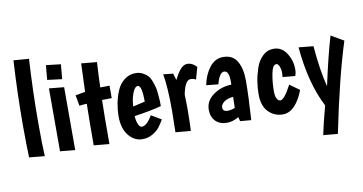

<svg xmlns="http://www.w3.org/2000/svg" viewBox="-88 -969 2730 1443"><g transform="rotate(-10 1277.0 -247.0)"><path d="M79 -731 196 -722Q181 -469 181 -235Q181 -63 186 19L68 8Q64 -96 64 -235Q64 -479 79 -731Z M305 -477 419 -466V14L305 3ZM313 -653 425 -640 415 -528 303 -542Z M508 -309 493 -391Q517 -396 568 -404Q570 -478 576 -620L695 -609Q689 -510 686 -417Q711 -418 757 -418V-323Q709 -323 683 -322Q680 -222 680 14L562 3Q562 -172 565 -314Q550 -314 508 -309Z M1110 -200Q1030 -178 903 -160Q906 -120 917 -96Q928 -72 943 -72Q981 -72 1024 -145L1100 -100Q1081 -67 1063.5 -44Q1046 -21 1011 0Q976 21 933 21Q870 21 827 -32.5Q784 -86 784 -177Q784 -226 793 -275Q802 -324 821.5 -371Q841 -418 878.5 -447.5Q916 -477 965 -477Q995 -477 1019 -464.5Q1043 -452 1057.5 -436.5Q1072 -421 1083 -391Q1094 -361 1098.5 -342Q1103 -323 1106 -287Q1109 -251 1109.5 -240.5Q1110 -230 1110 -200ZM965 -379Q943 -379 925.5 -335Q908 -291 905 -233Q958 -244 997 -254Q997 -379 965 -379Z M1431 -442 1405 -350Q1389 -361 1365 -361Q1323 -361 1302 -255Q1304 -185 1304 -149Q1304 -57 1300 23L1184 13Q1187 -134 1187 -149Q1187 -334 1169 -432L1244 -424Q1251 -395 1260 -373Q1309 -478 1359 -478Q1400 -478 1431 -442Z M1565 -286 1473 -295Q1488 -373 1530 -427.5Q1572 -482 1634 -482Q1708 -482 1740.5 -425.5Q1773 -369 1773 -280Q1773 -161 1761 22L1677 15L1669 -17Q1622 10 1580 10Q1524 10 1492 -22.5Q1460 -55 1460 -110Q1460 -177 1520.5 -221Q1581 -265 1660 -267V-294Q1660 -373 1622 -373Q1603 -373 1587.5 -346.5Q1572 -320 1565 -286ZM1655 -90 1657 -174Q1610 -170 1586 -150.5Q1562 -131 1562 -110Q1562 -78 1600 -78Q1626 -78 1655 -90Z M2144 -247 2049 -256Q2051 -270 2051 -288Q2051 -314 2042 -337Q2033 -360 2019 -360Q1991 -360 1978.5 -295.5Q1966 -231 1966 -161Q1966 -123 1977 -104.5Q1988 -86 2003 -86Q2033 -86 2088 -191L2162 -138Q2135 -65 2094.5 -22Q2054 21 2003 21Q1940 21 1894.5 -24Q1849 -69 1849 -161Q1849 -206 1856.5 -255Q1864 -304 1881.5 -356.5Q1899 -409 1934.5 -443Q1970 -477 2019 -477Q2080 -477 2116.5 -421Q2153 -365 2153 -297Q2153 -268 2144 -247Z M2458 -501 2554 -445Q2471 -188 2384 237L2274 227Q2290 148 2327 9Q2231 -175 2206 -455L2318 -444Q2333 -260 2366 -130Q2412 -344 2458 -501Z"/></g></svg>

Font: Boogaloo
Style: Regular
Weight: 400
Designer: John Vargas Beltran
Foundry: John Vargas Beltran
Version: Version 1.001